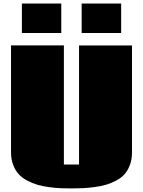

<svg xmlns="http://www.w3.org/2000/svg" viewBox="-20 -1032 798 1071"><path d="M41.5 0ZM655.8 -1012.2V-848.1H435.5V-1012.2ZM321.8 -1012.2V-848.1H102.1V-1012.2ZM336.4 -114.3H420.9V-778.3H716.3V-180.7Q716.3 -142.6 704.8 -112.1Q693.4 -81.5 675.3 -61Q657.2 -40.5 629.2 -25.4Q601.1 -10.3 573.2 -2Q545.4 6.3 509 11.2Q472.7 16.1 443.4 17.6Q414.1 19 377.9 19Q344.2 19 316.4 17.8Q288.6 16.6 252.4 11.7Q216.3 6.8 188.2 -1.5Q160.2 -9.8 131.6 -24.9Q103 -40 84.2 -60.5Q65.4 -81.1 53.5 -112.1Q41.5 -143.1 41.5 -181.2V-778.8H336.4Z"/></svg>

Font: Coda ExtraBold
Style: Regular
Weight: 800
Version: Version 2.001; ttfautohint (v0.8) -r 50 -G 200 -x